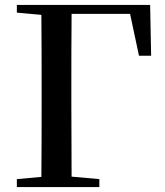

<svg xmlns="http://www.w3.org/2000/svg" viewBox="-20 -755 666 775"><path d="M48 -704 147 -695C148 -595 148 -495 148 -393V-336C148 -240 148 -140 147 -41L48 -32V0H381V-32L269 -42L268 -336V-393C268 -496 268 -598 269 -699H505L541 -530H590L586 -735H48Z"/></svg>

Font: Noto Serif CJK SC SemiBold
Style: Regular
Weight: 600
Designer: Ryoko NISHIZUKA 西塚涼子 (kana & ideographs); Frank Grießhammer (Latin, Greek & Cyrillic); Wenlong ZHANG 张文龙 (bopomofo); San
Foundry: Adobe
Version: Version 2.001;hotconv 1.1.0;makeotfexe 2.6.0